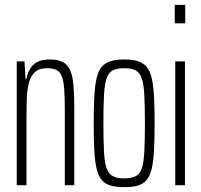

<svg xmlns="http://www.w3.org/2000/svg" viewBox="-20 -763 829 791"><path d="M49 0V-510H81L85 -439H89Q93 -460 103 -478Q113 -496 132.5 -507Q152 -518 185 -518Q218 -518 238.5 -507.5Q259 -497 269 -474Q279 -451 282.5 -413.5Q286 -376 286 -322V0H247V-314Q247 -369 244 -402Q241 -435 233 -452.5Q225 -470 210 -476Q195 -482 172 -482Q141 -482 123.5 -465.5Q106 -449 98.5 -419.5Q91 -390 90 -349.5Q89 -309 89 -263V0Z M492 8Q458 8 435.5 1.5Q413 -5 399 -21.5Q385 -38 378 -68Q371 -98 368.5 -143.5Q366 -189 366 -254Q366 -319 368.5 -365Q371 -411 378 -441Q385 -471 399 -487.5Q413 -504 435.5 -511Q458 -518 492 -518Q526 -518 548 -511Q570 -504 584 -487.5Q598 -471 605 -441Q612 -411 614.5 -365Q617 -319 617 -254Q617 -189 614.5 -143.5Q612 -98 605 -68Q598 -38 584 -21.5Q570 -5 548 1.5Q526 8 492 8ZM492 -28Q521 -28 538.5 -37Q556 -46 564 -69Q572 -92 574.5 -137Q577 -182 577 -254Q577 -326 574.5 -371.5Q572 -417 564 -440.5Q556 -464 538.5 -473Q521 -482 492 -482Q463 -482 445.5 -473.5Q428 -465 419.5 -441Q411 -417 408.5 -371.5Q406 -326 406 -254Q406 -182 408.5 -137Q411 -92 419.5 -69Q428 -46 445.5 -37Q463 -28 492 -28Z M700 -667V-743H743V-667ZM702 0V-510H742V0Z"/></svg>

Font: Saira UltraCondensed ExtraLight
Style: Regular
Weight: 250
Width: 1
Designer: Hector Gatti with collaboration of the Omnibus-Type team
Foundry: Omnibus-Type
Version: Version 1.101